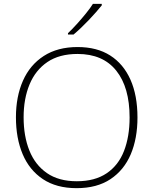

<svg xmlns="http://www.w3.org/2000/svg" viewBox="-20 -970 799 1000"><path d="M379 10Q274 10 203.5 -37Q133 -84 98 -167Q63 -250 63 -359Q63 -467 99.5 -549.5Q136 -632 208 -678.5Q280 -725 384 -725Q485 -725 554 -681Q623 -637 659.5 -555Q696 -473 696 -358Q696 -249 661 -166.5Q626 -84 555.5 -37Q485 10 379 10ZM380 -26Q474 -26 535.5 -67.5Q597 -109 626 -184Q655 -259 655 -358Q655 -515 585.5 -602Q516 -689 384 -689Q289 -689 227 -647Q165 -605 134 -530.5Q103 -456 103 -359Q103 -261 133 -186Q163 -111 224.5 -68.5Q286 -26 380 -26ZM510 -942Q497 -926 480 -906.5Q463 -887 443 -866Q423 -845 402.5 -825.5Q382 -806 363 -790H334V-797Q355 -817 380 -844.5Q405 -872 428 -900.5Q451 -929 464 -950H510Z"/></svg>

Font: Noto Sans Symbols ExtraLight
Style: Regular
Weight: 250
Version: Version 2.002